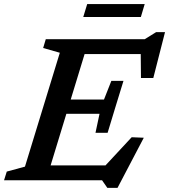

<svg xmlns="http://www.w3.org/2000/svg" viewBox="-42 -892 836 950"><path d="M254 -631 171.5 -654.5 184.5 -698H399L186 0H-22L-8.5 -43L81.5 -67.5ZM654 -661 676 -624.5H308L331.5 -698H674L730.5 -733H774.5L716.5 -506H655.5ZM489 37.5 463 0H118L141.5 -73.5H510.5L446.5 -37.5L609.5 -213L669.5 -210.5L539.5 37.5ZM490.5 -235H430.5L450.5 -329H218.5L240.5 -399.5H472.5L509 -492H569L529.5 -363.5ZM370 -808 389.5 -872H674L655 -808Z"/></svg>

Font: Newsreader 9pt Medium
Style: Italic
Weight: 500
Italic angle: -17°
Designer: Hugues Gentile
Foundry: Production Type
Version: Version 1.003